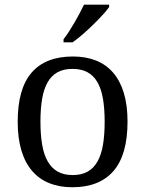

<svg xmlns="http://www.w3.org/2000/svg" viewBox="-20 -786 617 816"><path d="M522 -269Q522 -127.9 462.2 -59.1Q402.3 9.8 287.1 9.8Q232.9 9.8 189.9 -7.3Q147 -24.4 116.9 -59.1Q86.9 -93.8 71 -146.2Q55.2 -198.7 55.2 -269Q55.2 -409.2 114.5 -477.5Q173.8 -545.9 290 -545.9Q344.2 -545.9 387.2 -529.1Q430.2 -512.2 460.2 -477.8Q490.2 -443.4 506.1 -391.4Q522 -339.4 522 -269ZM151.9 -269Q151.9 -213.4 159.2 -170.9Q166.5 -128.4 182.9 -99.9Q199.2 -71.3 225.3 -56.6Q251.5 -42 289.1 -42Q326.7 -42 352.5 -56.6Q378.4 -71.3 394.5 -99.9Q410.6 -128.4 417.7 -170.9Q424.8 -213.4 424.8 -269Q424.8 -324.7 417.5 -366.7Q410.2 -408.7 394 -436.8Q377.9 -464.8 351.8 -479Q325.7 -493.2 288.1 -493.2Q250.5 -493.2 224.6 -479Q198.7 -464.8 182.6 -436.8Q166.5 -408.7 159.2 -366.7Q151.9 -324.7 151.9 -269ZM250 -619.1Q261.2 -633.3 273.2 -651.9Q285.2 -670.4 296.6 -690.2Q308.1 -710 318.6 -729.7Q329.1 -749.5 336.9 -766.1H443.8V-755.9Q434.6 -742.7 416.5 -722.9Q398.4 -703.1 376.5 -681.6Q354.5 -660.2 331.3 -639.9Q308.1 -619.6 288.1 -606H250Z"/></svg>

Font: Sahl Naskh
Style: Regular
Weight: 400
Designer: Pascal Zoghbi
Version: Version 1.001